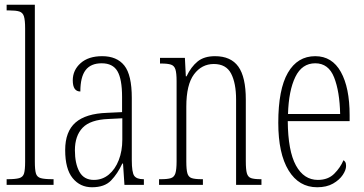

<svg xmlns="http://www.w3.org/2000/svg" viewBox="-20 -780 1537 810"><path d="M8 0V-24H12Q45 -24 61 -28.5Q77 -33 81.5 -48.5Q86 -64 86 -98V-660Q86 -695 81 -711Q76 -727 61.5 -731.5Q47 -736 20 -736H8V-760H127V-98Q127 -64 131.5 -48.5Q136 -33 152 -28.5Q168 -24 201 -24H206V0Z M368 10Q318 10 286.5 -28.5Q255 -67 255 -147Q255 -225 298.5 -263Q342 -301 432 -304L495 -307V-371Q495 -446 475.5 -479.5Q456 -513 409 -513Q363 -513 341 -484Q319 -455 319 -394Q287 -394 287 -441Q287 -484 320 -513.5Q353 -543 411 -543Q473 -543 504.5 -503.5Q536 -464 536 -367V-105Q536 -52 546.5 -38Q557 -24 585 -24H587V0H505L499 -90H496Q476 -47 448.5 -18.5Q421 10 368 10ZM376 -21Q412 -21 439 -43.5Q466 -66 481 -104.5Q496 -143 496 -191V-281L437 -278Q361 -275 328.5 -241Q296 -207 296 -146Q296 -90 315 -55.5Q334 -21 376 -21Z M651 0V-24H659Q687 -24 701 -28.5Q715 -33 720 -49Q725 -65 725 -100V-438Q725 -472 720 -487.5Q715 -503 701 -507.5Q687 -512 660 -512H655V-536H760L764 -458H767Q786 -498 813.5 -520.5Q841 -543 887 -543Q954 -543 985.5 -499Q1017 -455 1017 -360V-100Q1017 -65 1021.5 -49Q1026 -33 1039.5 -28.5Q1053 -24 1079 -24H1083V0H976V-360Q976 -429 955 -469.5Q934 -510 882 -510Q831 -510 798.5 -466.5Q766 -423 766 -330V-99Q766 -65 770.5 -49Q775 -33 789 -28.5Q803 -24 830 -24H836V0Z M1318 10Q1241 10 1197.5 -61Q1154 -132 1154 -262Q1154 -403 1194.5 -473Q1235 -543 1310 -543Q1381 -543 1418 -476.5Q1455 -410 1455 -294V-269H1194Q1195 -143 1228.5 -82Q1262 -21 1321 -21Q1364 -21 1390 -47Q1416 -73 1429 -104Q1433 -102 1436.5 -96.5Q1440 -91 1440 -80Q1440 -63 1426 -42Q1412 -21 1385 -5.5Q1358 10 1318 10ZM1415 -299Q1413 -394 1389.5 -453.5Q1366 -513 1310 -513Q1254 -513 1226 -455.5Q1198 -398 1195 -299Z"/></svg>

Font: Noto Serif Tamil ExtraCondensed ExtraLight
Style: Italic
Weight: 200
Width: 2
Italic angle: -12°
Designer: Indian Type Foundry, Tom Grace, and the Monotype Design Team
Foundry: Monotype Imaging Inc.
Version: Version 2.003; ttfautohint (v1.8.4.7-5d5b)